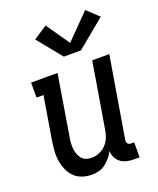

<svg xmlns="http://www.w3.org/2000/svg" viewBox="-145 -866 790 962"><g transform="rotate(-20 250.0 -385.5)"><path d="M177 8Q150 8 125.5 -0.5Q101 -9 84 -26.5Q67 -44 57 -67Q47 -90 43 -115.5Q39 -141 41 -167.5Q43 -194 47 -221L85 -450H48V-530H189L136 -207Q133 -192 132 -176.5Q131 -161 132.5 -146.5Q134 -132 139 -118Q144 -104 153 -93Q162 -82 176 -77Q190 -72 206 -72Q226 -72 246.5 -80.5Q267 -89 282 -105Q297 -121 305 -141Q313 -161 316 -182L374 -530H465L393 -99Q392 -93 393 -88Q394 -83 397 -79Q400 -75 405 -73.5Q410 -72 416 -72H431V8H402Q383 8 364.5 4Q346 0 331.5 -10.5Q317 -21 308.5 -38Q300 -55 300 -74Q291 -56 278 -40.5Q265 -25 249 -13Q233 -1 214 3.5Q195 8 177 8ZM247 -596 141 -726 214 -774 300 -650 427 -779 489 -721 338 -596Z"/></g></svg>

Font: Iosevka Slab Medium
Style: Italic
Weight: 500
Italic angle: -9°
Monospace: yes
Designer: Belleve Invis
Foundry: Belleve Invis
Version: Version 11.1.0; ttfautohint (v1.8.3)